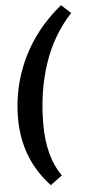

<svg xmlns="http://www.w3.org/2000/svg" viewBox="-60 -804 458 973"><g transform="rotate(-5 168.5 -317.0)"><path d="M218 91 158 135Q22 -10 22 -217Q22 -375 89 -517.5Q156 -660 289 -769L337 -725Q242 -624 194.5 -483Q147 -342 147 -175.5Q147 -9 218 91Z"/></g></svg>

Font: Andada
Style: Bold Italic
Weight: 700
Italic angle: -8.29999°
Designer: Carolina Giovagnoli
Foundry: Carolina Giovagnoli
Version: Version 1.003